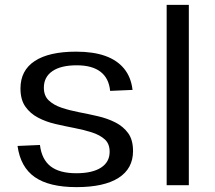

<svg xmlns="http://www.w3.org/2000/svg" viewBox="-20 -760 882 788"><path d="M294 8Q182 8 123 -33Q64 -74 52 -161L144 -165Q151 -106 187.5 -77.5Q224 -49 293 -49Q359 -49 394.5 -72Q430 -95 430 -137Q430 -170 410 -188Q390 -206 357.5 -216.5Q325 -227 286 -234.5Q247 -242 208 -251Q169 -260 136.5 -277Q104 -294 84 -322.5Q64 -351 64 -397Q64 -471 122.5 -509.5Q181 -548 292 -548Q363 -548 412 -530.5Q461 -513 489.5 -478Q518 -443 524 -391L432 -387Q427 -439 392.5 -465.5Q358 -492 295 -492Q230 -492 195 -468Q160 -444 160 -400Q160 -367 180 -348Q200 -329 232.5 -318Q265 -307 304 -299.5Q343 -292 382 -283Q421 -274 453.5 -257.5Q486 -241 506 -213.5Q526 -186 526 -140Q526 -68 466.5 -30Q407 8 294 8Z M755 -740V0H664V-740Z"/></svg>

Font: Pathway Extreme 72pt Medium
Style: Regular
Weight: 500
Designer: Eduardo Rodriguez Tunni
Foundry: Eduardo Rodriguez Tunni
Version: Version 1.001;gftools[0.9.26]